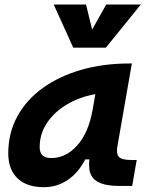

<svg xmlns="http://www.w3.org/2000/svg" viewBox="-20 -796 626 827"><path d="M168.9 10.3Q95.7 10.3 55.7 -27.8Q15.6 -65.9 15.6 -135.3Q15.6 -223.1 54.7 -294.7Q93.8 -366.2 164.3 -417Q234.9 -467.8 329.6 -495.1Q424.3 -522.5 535.6 -522.5H547.9L485.8 -166.5Q483.9 -155.8 483.9 -147Q483.9 -128.4 492.7 -119.6Q505.4 -106.9 545.4 -106.9H568.8L549.3 4.9H496.1Q446.3 4.9 418.5 -5.1Q390.6 -15.1 378.7 -31.7Q366.7 -48.3 364.7 -68.8Q363.8 -77.6 363.8 -86.9Q363.8 -98.1 365.2 -109.4H347.2Q317.4 -51.8 271.5 -20.8Q225.6 10.3 168.9 10.3ZM200.7 -115.2Q264.6 -115.2 313.2 -170.2Q361.8 -225.1 379.4 -325.7L390.6 -390.6Q321.3 -377.9 267.1 -345.5Q212.9 -313 181.9 -265.9Q150.9 -218.8 150.9 -162.1Q150.9 -115.2 200.7 -115.2ZM295.4 -590.8 211.4 -776.4H350.6L377 -668.5L437.5 -776.4H586.4L436 -590.8Z"/></svg>

Font: CaskaydiaCove NF
Style: Bold Italic
Weight: 700
Italic angle: -10°
Designer: Aaron Bell
Foundry: Saja Typeworks
Version: Version 2111.001; VTT 6.35;Nerd Fonts 3.2.1